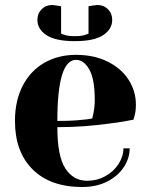

<svg xmlns="http://www.w3.org/2000/svg" viewBox="-20 -735 600 770"><path d="M40 -250Q40 -331 71 -391Q102 -451 157.5 -483Q213 -515 285 -515Q357 -515 411.5 -488Q466 -461 495.5 -415.5Q525 -370 525 -315Q525 -290 520 -272L515 -255Q472 -246 422 -240Q317 -225 210 -225Q210 -109 242 -59.5Q274 -10 330 -10Q369 -10 402.5 -28.5Q436 -47 455.5 -77.5Q475 -108 475 -140H500Q500 -100 476 -64Q452 -28 409 -6.5Q366 15 310 15Q182 15 111 -55.5Q40 -126 40 -250ZM314 -255Q331 -256 350 -260Q351 -265 355 -282Q360 -307 360 -335Q360 -418 338 -456.5Q316 -495 285 -495Q210 -495 210 -250Q274 -250 314 -255ZM130 -655Q130 -681 147 -698Q164 -715 190 -715Q192 -715 213 -712L225 -710V-600Q226 -600 239.5 -595Q253 -590 280 -590Q307 -590 320.5 -595Q334 -600 335 -600V-710L347 -712Q368 -715 370 -715Q396 -715 413 -698Q430 -681 430 -655Q430 -618 393.5 -594Q357 -570 280 -570Q203 -570 166.5 -594Q130 -618 130 -655Z"/></svg>

Font: Yeseva One
Style: Regular
Weight: 400
Designer: Jovanny Lemonad
Foundry: Jovanny Lemonad
Version: Version 2.000